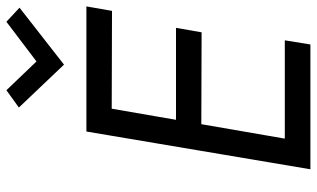

<svg xmlns="http://www.w3.org/2000/svg" viewBox="-215 -775 990 600"><g transform="rotate(-90 280.0 -475.0)"><path d="M110 -80H454L441 0H97ZM216 -700H560L546 -620L203 -621ZM168 -420H493L479 -340L155 -341ZM254 -700 133 0H51L169 -700ZM512 -950 556 -909 378 -770 244 -911 298 -950 388 -856Z"/></g></svg>

Font: Jost
Style: Italic
Weight: 400
Italic angle: -5°
Version: Version 3.710